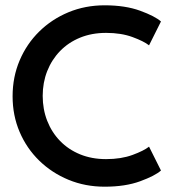

<svg xmlns="http://www.w3.org/2000/svg" viewBox="-20 -692 676 724"><path d="M380 -92Q437 -92 479.8 -107.8Q522.5 -123.5 542 -139L587 -49Q564.5 -29 508.5 -8.5Q452.5 12 374.5 12Q301.5 12 238.5 -14Q175.5 -40 128 -86.2Q80.5 -132.5 54 -194.5Q27.5 -256.5 27.5 -329Q27.5 -401.5 54 -464Q80.5 -526.5 127.8 -573Q175 -619.5 238.2 -645.8Q301.5 -672 374.5 -672Q452.5 -672 508.5 -651.5Q564.5 -631 587 -611L542 -521Q522.5 -536.5 479.8 -552.2Q437 -568 380 -568Q326 -568 282 -550Q238 -532 206.5 -499.5Q175 -467 158 -423.8Q141 -380.5 141 -330.5Q141 -280 158 -236.5Q175 -193 206.5 -160.5Q238 -128 282 -110Q326 -92 380 -92Z"/></svg>

Font: League Spartan Medium
Style: Regular
Weight: 500
Foundry: The League of Moveable Type
Version: Version 2.002